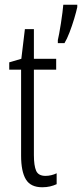

<svg xmlns="http://www.w3.org/2000/svg" viewBox="-20 -780 346 810"><path d="M172 -38Q184 -38 196.5 -41Q209 -44 219 -49V-3Q206 3 191 6.5Q176 10 158 10Q109 10 89 -23.5Q69 -57 69 -123V-486H19V-517L70 -532L85 -657H123V-532H217V-486H123V-126Q123 -81 132.5 -59.5Q142 -38 172 -38ZM306 -750Q302 -731 293 -701Q284 -671 273 -642.5Q262 -614 252 -598H224V-611Q226 -618 229.5 -637.5Q233 -657 237 -681.5Q241 -706 243.5 -727.5Q246 -749 247 -760H306Z"/></svg>

Font: Noto Sans Hebrew ExtraCondensed Light
Style: Regular
Weight: 300
Width: 2
Designer: Monotype Design Team
Foundry: Monotype Imaging Inc.
Version: Version 2.004; ttfautohint (v1.8.4.7-5d5b)